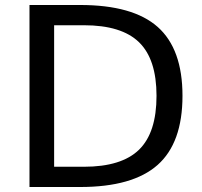

<svg xmlns="http://www.w3.org/2000/svg" viewBox="-20 -749 810 769"><path d="M196.8 -647.9V-81.1H315.9Q466.8 -81.1 536.9 -149.4Q606.9 -217.8 606.9 -365.2Q606.9 -511.7 536.9 -579.8Q466.8 -647.9 315.9 -647.9ZM98.1 -729H300.8Q512.7 -729 611.8 -640.9Q710.9 -552.7 710.9 -365.2Q710.9 -176.8 611.3 -88.4Q511.7 0 300.8 0H98.1Z"/></svg>

Font: Pangururan
Style: Regular
Weight: 400
Designer: Uli Kozok
Foundry: Michael Everson and Uli Kozok
Version: Version 1.005